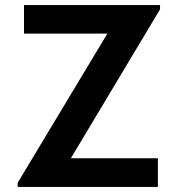

<svg xmlns="http://www.w3.org/2000/svg" viewBox="-20 -740 704 760"><path d="M605 0H50V-16.5L405 -607H75V-720H613.5V-703L260.5 -113.5H605Z"/></svg>

Font: Vortex Mix
Style: Bold
Weight: 700
Designer: Mikhail Sharanda
Foundry: Mikhail Sharanda
Version: Version 4.504;Glyphs 3.1.2 (3151)